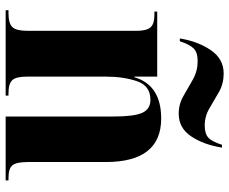

<svg xmlns="http://www.w3.org/2000/svg" viewBox="-86 -725 811 679"><g transform="rotate(90 319.5 -385.5)"><path d="M16 0H318V-10H310Q276 -10 263.5 -23.5Q251 -37 251 -74V-356Q251 -416 267 -464Q283 -512 333 -512Q366 -512 379 -483Q392 -454 392 -383V0H618V-10H609Q575 -10 564 -24.5Q553 -39 553 -79V-354Q553 -550 399 -550Q281 -550 253 -455H251V-536H21V-526H35Q64 -526 76.5 -512.5Q89 -499 89 -463V-77Q89 -38 76 -24Q63 -10 27 -10H16ZM382 -612Q433 -612 462.5 -656.5Q492 -701 502 -765H492Q481 -730 467 -717Q453 -704 424 -704Q391 -704 362.5 -721Q334 -738 305 -754.5Q276 -771 240 -771Q188 -771 157 -725Q126 -679 116 -616H126Q137 -650 151 -664.5Q165 -679 196 -679Q231 -679 260.5 -662.5Q290 -646 319 -629Q348 -612 382 -612Z"/></g></svg>

Font: Noto Serif Display SemiCondensed Extra
Style: Regular
Weight: 800
Width: 4
Designer: Monotype Design Team
Foundry: Monotype Imaging Inc.
Version: Version 1.900